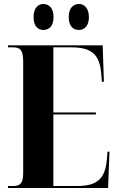

<svg xmlns="http://www.w3.org/2000/svg" viewBox="-20 -941 590 961"><path d="M376 -791C399 -791 425 -808 425 -855C425 -903 399 -921 376 -921C348 -921 324 -903 324 -855C324 -808 348 -791 376 -791ZM197 -791C223 -791 248 -808 248 -855C248 -903 223 -921 197 -921C172 -921 148 -903 148 -855C148 -808 172 -791 197 -791ZM20 0H521L528 -182H518L515 -143C506 -45 466 -10 365 -10H247V-368H460V-378H247V-704H337C439 -704 479 -669 487 -570L490 -532H500L494 -714H20V-704H44C76 -704 96 -696 96 -636V-73C96 -17 75 -10 44 -10H20Z"/></svg>

Font: Noto Serif Display Condensed Extra
Style: Regular
Weight: 800
Width: 3
Designer: Monotype Design Team
Foundry: Monotype Imaging Inc.
Version: Version 1.900